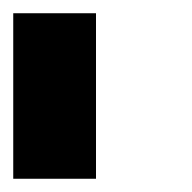

<svg xmlns="http://www.w3.org/2000/svg" viewBox="-20 -895 290 290"><path d="M125 -875V-625H0V-875Z"/></svg>

Font: CraftyPE
Style: Regular
Weight: 400
Designer: Erek Butcher
Foundry: Haunted Coop
Version: Version 0.018;April 4, 2024;FontCreator 15.0.0.2962 64-bit